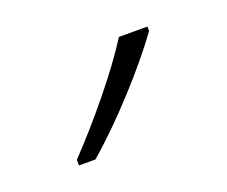

<svg xmlns="http://www.w3.org/2000/svg" viewBox="-45 -879 337 285"><g transform="rotate(-20 123.0 -736.5)"><path d="M206 -809V-816H161C132 -770 82 -710 40 -666V-657H66C113 -697 174 -764 206 -809Z"/></g></svg>

Font: Noto Sans Tamil UI SemiCondensed ExtraLight
Style: Regular
Weight: 200
Width: 4
Designer: Jelle Bosma - Monotype Design Team
Foundry: Monotype Imaging Inc.
Version: Version 2.004